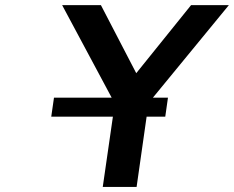

<svg xmlns="http://www.w3.org/2000/svg" viewBox="-20 -739 925 759"><path d="M520 0 559.6 -277.8H633.3L644 -353H584.5L884.8 -718.8H735.4L518.6 -449.7L378.9 -718.8H225.6L421.4 -353H193.4L182.6 -277.8H426.3L386.2 0Z"/></svg>

Font: Winston SemiBold
Style: Italic
Weight: 600
Italic angle: -8.13011°
Designer: Vernon Adams, Kim Jin-seong, David Berlow, Cristiano Sobral
Foundry: The Winston Project Authors
Version: Version 3.004